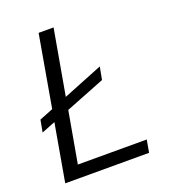

<svg xmlns="http://www.w3.org/2000/svg" viewBox="-129 -796 795 893"><g transform="rotate(-20 268.5 -350.0)"><path d="M467 -62 456 0H41L91 -285L23 -258L34 -318L102 -345L164 -700H238L181 -377L378 -456L366 -393L171 -316L126 -62Z"/></g></svg>

Font: Sarabun Light
Style: Italic
Weight: 300
Italic angle: -10°
Designer: Suppakit Chalermlarp | Katatrad Co.,Ltd.
Foundry: Cadson Demak Co.,Ltd.
Version: Version 1.000; ttfautohint (v1.6)